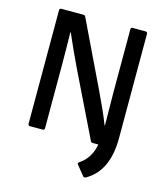

<svg xmlns="http://www.w3.org/2000/svg" viewBox="-123 -749 897 1035"><g transform="rotate(15 325.5 -232.0)"><path d="M438 187C443 193 449 192 463 183C535 137 571 56 571 -63V-645C571 -651 567 -655 560 -655H488C482 -655 478 -651 478 -645V-291C478 -236 480 -163 480 -108H478C459 -158 435 -211 401 -282L225 -648C223 -653 218 -655 212 -655H90C84 -655 80 -651 80 -645V-10C80 -4 84 0 90 0H162C168 0 172 -4 172 -10V-351C172 -418 171 -478 170 -546H172C197 -487 225 -427 255 -364L429 -7C431 -2 436 0 441 0H472C464 49 438 91 403 115C391 122 389 127 394 133Z"/></g></svg>

Font: Sofia Sans Cond SemiBold
Style: Regular
Weight: 600
Width: 3
Designer: Botio Nikoltchev, Ani Petrova
Foundry: lettersoup
Version: Version 4.100